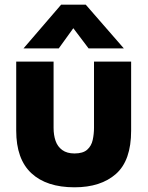

<svg xmlns="http://www.w3.org/2000/svg" viewBox="-20 -789 628 817"><path d="M297 8Q178 8 113.5 -52Q49 -112 49 -233V-527H208V-245Q208 -214 216.5 -189.5Q225 -165 245 -150.5Q265 -136 297 -136Q333 -136 351 -152Q369 -168 374.5 -193.5Q380 -219 380 -245V-527H538V-233Q538 -106 473.5 -49Q409 8 297 8ZM80 -583 240 -769H345L507 -583H357L292 -669L230 -583Z"/></svg>

Font: Onest ExtraBold
Style: Regular
Weight: 800
Designer: Dmitri Voloshin, Andrey Kudryavtsev
Foundry: Dmitri Voloshin, Andrey Kudryavtsev
Version: Version 1.000;gftools[0.9.33]